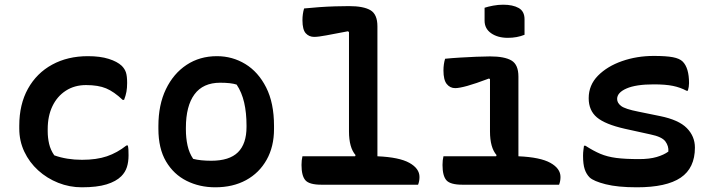

<svg xmlns="http://www.w3.org/2000/svg" viewBox="-20 -786 3040 817"><path d="M354 -547Q406 -547 442.5 -535.5Q479 -524 498 -506Q511 -493 516 -477.5Q521 -462 521 -433Q521 -412 518 -395.5Q515 -379 508 -361H502Q465 -396 431.5 -410Q398 -424 346 -424Q297 -424 260 -400Q223 -376 203 -334Q183 -292 183 -237V-227Q183 -200 189 -174Q195 -148 211 -125Q264 -106 329 -106Q391 -106 435 -121Q479 -136 518 -167H524Q526 -158 526.5 -148.5Q527 -139 527 -125Q527 -97 520 -75Q513 -53 496 -36Q474 -14 433.5 -1.5Q393 11 328 11Q276 11 228 -8Q180 -27 142.5 -61Q105 -95 83.5 -140.5Q62 -186 62 -239V-251Q62 -342 99 -408.5Q136 -475 202 -511Q268 -547 354 -547Z M903 -547Q969 -547 1024 -513.5Q1079 -480 1112.5 -414Q1146 -348 1146 -250V-237Q1146 -162 1114.5 -106Q1083 -50 1027 -19.5Q971 11 896 11Q829 11 774 -16.5Q719 -44 686.5 -99Q654 -154 654 -238V-250Q654 -340 686 -406.5Q718 -473 774 -510Q830 -547 903 -547ZM917 -434Q844 -434 807.5 -384.5Q771 -335 771 -242V-235Q771 -199 778 -167Q785 -135 802 -110Q833 -102 879 -102Q956 -102 992.5 -138Q1029 -174 1029 -246V-252Q1029 -306 1019 -349.5Q1009 -393 987 -426Q963 -434 917 -434Z M1267 -121H1491L1493 -126Q1465 -158 1465 -227V-649L1461 -653Q1403 -642 1368.5 -635.5Q1334 -629 1317 -629Q1295 -629 1281 -644.5Q1267 -660 1267 -700Q1267 -727 1274 -750Q1303 -753 1337.5 -755.5Q1372 -758 1406 -759Q1440 -760 1465 -760Q1527 -760 1556.5 -742.5Q1586 -725 1586 -674V-121Q1679 -117 1722 -93Q1765 -69 1765 -33Q1765 -15 1759 0H1348Q1296 0 1279.5 -19Q1263 -38 1263 -84Q1263 -105 1267 -121Z M1867 -121H2091L2093 -126Q2065 -158 2065 -227V-449L2061 -452Q2003 -430 1968.5 -420.5Q1934 -411 1917 -411Q1895 -411 1881 -428.5Q1867 -446 1867 -486Q1867 -513 1874 -536Q1903 -539 1937.5 -541Q1972 -543 2006 -544.5Q2040 -546 2065 -546Q2127 -546 2156.5 -528.5Q2186 -511 2186 -460V-121Q2279 -117 2322 -93Q2365 -69 2365 -33Q2365 -15 2359 0H1948Q1896 0 1879.5 -19Q1863 -38 1863 -84Q1863 -105 1867 -121ZM2042 -753Q2057 -758 2078.5 -762Q2100 -766 2121 -766Q2162 -766 2187 -752Q2212 -738 2212 -704V-638Q2180 -625 2141 -625Q2098 -625 2070 -644.5Q2042 -664 2042 -698Z M2700 -109Q2744 -109 2774.5 -118Q2805 -127 2824 -141Q2826 -164 2811.5 -184Q2797 -204 2748 -214L2639 -238Q2555 -257 2520 -286.5Q2485 -316 2485 -368Q2485 -424 2524.5 -464Q2564 -504 2627 -526Q2690 -548 2762 -548Q2815 -548 2843.5 -542.5Q2872 -537 2885 -524Q2912 -497 2912 -432Q2912 -417 2907 -400H2901Q2875 -414 2843.5 -420.5Q2812 -427 2762 -427Q2686 -427 2646 -409.5Q2606 -392 2606 -365Q2606 -348 2623 -335Q2640 -322 2696 -311L2789 -292Q2868 -276 2902.5 -241Q2937 -206 2937 -158Q2937 -71 2876.5 -30Q2816 11 2690 11Q2608 11 2557 -2Q2506 -15 2489 -31Q2475 -45 2468 -66Q2461 -87 2461 -123Q2461 -137 2462.5 -147Q2464 -157 2465 -166H2471Q2505 -144 2534.5 -131.5Q2564 -119 2602 -114Q2640 -109 2700 -109Z"/></svg>

Font: Recursive Mn Csl St SmB
Style: Regular
Weight: 600
Monospace: yes
Version: Version 1.079;hotconv 1.0.112;makeotfexe 2.5.65598; ttfautoh